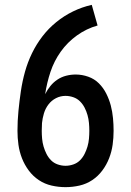

<svg xmlns="http://www.w3.org/2000/svg" viewBox="-20 -763 540 791"><path d="M250 8Q221 8 192.5 1.5Q164 -5 140 -21Q116 -37 98.5 -60.5Q81 -84 70.5 -111Q60 -138 56 -166.5Q52 -195 52 -224Q52 -265 56 -306Q60 -347 66 -387.5Q72 -428 83 -467.5Q94 -507 112 -544Q130 -581 155 -613.5Q180 -646 212 -672Q244 -698 281 -716Q318 -734 358 -743L382 -658Q336 -645 297 -617Q258 -589 230.5 -550.5Q203 -512 188 -467Q173 -422 166 -375Q175 -393 187.5 -408.5Q200 -424 216.5 -435Q233 -446 252.5 -451Q272 -456 292 -456Q318 -456 343.5 -447Q369 -438 387.5 -419.5Q406 -401 418 -377Q430 -353 436.5 -328Q443 -303 445.5 -276.5Q448 -250 448 -224Q448 -195 444 -166.5Q440 -138 429.5 -111Q419 -84 401.5 -60.5Q384 -37 360 -21Q336 -5 307.5 1.5Q279 8 250 8ZM250 -80Q266 -80 282 -85.5Q298 -91 309.5 -102.5Q321 -114 328.5 -129Q336 -144 340.5 -159.5Q345 -175 346.5 -191.5Q348 -208 348 -224Q348 -240 346.5 -256.5Q345 -273 340.5 -289Q336 -305 328.5 -319.5Q321 -334 309.5 -345.5Q298 -357 282 -362.5Q266 -368 250 -368Q229 -368 210.5 -358.5Q192 -349 179.5 -332.5Q167 -316 161 -296Q155 -276 153 -256Q153 -248 152.5 -240Q152 -232 152 -224Q152 -208 153.5 -191.5Q155 -175 159.5 -159.5Q164 -144 171.5 -129Q179 -114 190.5 -102.5Q202 -91 218 -85.5Q234 -80 250 -80Z"/></svg>

Font: Iosevka Term Curly Semibold
Style: Regular
Weight: 600
Designer: Belleve Invis
Foundry: Belleve Invis
Version: Version 32.3.0